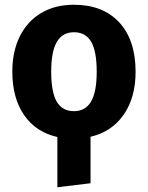

<svg xmlns="http://www.w3.org/2000/svg" viewBox="-20 -568 624 810"><path d="M362 9V205L222 222V10Q132 -10 82 -82Q32 -154 32 -266Q32 -351 63.5 -414.5Q95 -478 153.5 -513Q212 -548 292 -548Q414 -548 483 -473.5Q552 -399 552 -265Q552 -157 502 -84.5Q452 -12 362 9ZM388 -265Q388 -352 364.5 -392Q341 -432 292 -432Q244 -432 220 -391.5Q196 -351 196 -266Q196 -179 219.5 -139Q243 -99 292 -99Q340 -99 364 -139.5Q388 -180 388 -265Z"/></svg>

Font: Fira Sans BGR
Style: Bold
Weight: 700
Designer: bBox Type GmbH & Carrois Corporate GbR & Edenspiekermann AG
Foundry: bBox Type GmbH & Carrois Corporate GbR & Edenspiekermann AG
Version: Version 4.301